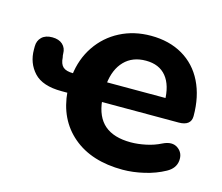

<svg xmlns="http://www.w3.org/2000/svg" viewBox="-79 -603 830 717"><g transform="rotate(15 336.0 -244.5)"><path d="M174.1 -219.2 185.1 -214H152.7Q78.6 -214 45.6 -249.6Q12.6 -285.3 12.6 -337.7V-349.7Q12.6 -371.7 27 -385.6Q41.4 -399.4 67.3 -399.4Q93.2 -399.4 107.7 -386.1Q122.2 -372.7 122.2 -350.9Q122.2 -343.7 124.1 -337Q125.5 -311.7 137.6 -300.8Q149.7 -289.8 177.3 -289.8H185.8L175.1 -281Q182.5 -345.8 216.2 -395.6Q249.9 -445.4 303.3 -472.9Q356.6 -500.4 422.4 -500.4Q492.8 -500.4 545.1 -470Q597.3 -439.6 625.1 -383.4Q652.9 -327.2 652.9 -251.6Q652.9 -233 640.8 -223.5Q628.7 -214 605.5 -214H301.4L307.9 -220Q314.1 -157.3 349.7 -126.8Q385.4 -96.3 451.1 -96.3Q478.2 -96.3 509.2 -102.8Q540.2 -109.2 566.4 -122.6Q601.2 -139.8 624.3 -123.4Q647.3 -107 644.3 -76.8Q641.2 -46.5 609.6 -29.3Q574.1 -9.7 530.9 0.3Q487.6 10.4 448.3 10.4Q327.6 10.4 255.2 -51Q182.7 -112.4 174.1 -219.2ZM428 -405.6Q376.3 -405.6 345.1 -373.5Q313.8 -341.3 307.5 -284L301 -289.8H551.2L534.6 -275.7Q534.2 -338.7 506.8 -372.2Q479.5 -405.6 428 -405.6Z"/></g></svg>

Font: SN Pro Thin
Style: Regular
Weight: 200
Designer: Tobias Whetton
Foundry: Supernotes
Version: Version 1.003;Glyphs 3.3 (3324)